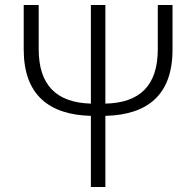

<svg xmlns="http://www.w3.org/2000/svg" viewBox="-20 -749 787 769"><path d="M612 -729V-552C612 -407 541 -337 402 -334V-729H344V-334C206 -338 135 -408 135 -552V-729H75V-550C75 -371 175 -289 344 -285V0H402V-285C572 -289 671 -370 671 -550V-729Z"/></svg>

Font: Noto Sans Japanese Light
Style: Regular
Weight: 300
Designer: Ryoko NISHIZUKA (kana & ideographs); Paul D. Hunt (Latin, Greek & Cyrillic); Wenlong ZHANG (bopomofo); Sandoll Communica
Foundry: Adobe Systems Incorporated
Version: Version 1.000;PS 1;hotconv 1.0.78;makeotf.lib2.5.61930